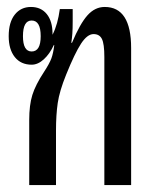

<svg xmlns="http://www.w3.org/2000/svg" viewBox="-20 -532 447 552"><path d="M64 0V-187Q64 -230 73 -259Q82 -288 107 -326Q122 -349 127.5 -363.5Q133 -378 136 -402L135 -403Q123 -377 106 -361.5Q89 -346 71 -346Q40 -346 22.5 -368Q5 -390 5 -428Q5 -468 22.5 -490Q40 -512 69 -512Q98 -512 114.5 -491.5Q131 -471 131 -435Q131 -433 131 -432Q139 -448 144 -466Q149 -484 152 -506H189V-472Q189 -449 188 -435.5Q187 -422 185 -409H187Q210 -464 231.5 -488Q253 -512 281 -512Q357 -512 357 -394V0H280V-368Q280 -406 273 -420Q266 -434 249 -434Q231 -434 213 -406.5Q195 -379 170 -317Q151 -270 146 -236Q141 -202 141 -157V0ZM71 -384Q97 -384 97 -428Q97 -473 71 -473Q46 -473 46 -428Q46 -384 71 -384Z"/></svg>

Font: Noto Sans Thai Looped UI Condensed
Style: Regular
Weight: 400
Width: 3
Designer: Cadson Demak Team
Foundry: Cadson Demak Co., Ltd.
Version: Version 1.000; ttfautohint (v1.8.4.7-5d5b)